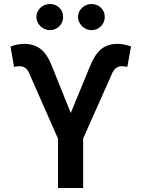

<svg xmlns="http://www.w3.org/2000/svg" viewBox="-20 -935 703 955"><path d="M268.6 -245.1 124 -573.2Q116.7 -589.4 105.2 -597.4Q93.8 -605.5 77.1 -605.5Q70.8 -605.5 62.5 -604.5Q54.2 -603.5 49.8 -602.5L32.2 -703.1Q65.4 -716.8 100.6 -716.8Q147.5 -716.8 180.4 -692.6Q213.4 -668.5 237.3 -608.4L332 -373L427.7 -605.5Q450.2 -662.6 482.2 -689.7Q514.2 -716.8 563.5 -716.8Q595.2 -716.8 631.8 -704.1L613.3 -602.5Q608.9 -603.5 600.8 -604.5Q592.8 -605.5 585.9 -605.5Q554.2 -605.5 539.1 -573.2L393.6 -246.1V0H268.6ZM161.1 -850.6Q161.1 -868.2 170.4 -883.1Q179.7 -897.9 195.1 -906.5Q210.4 -915 228.5 -915Q256.3 -915 275.1 -896.5Q293.9 -877.9 293.9 -850.6Q293.9 -833 285.4 -818.1Q276.9 -803.2 261.7 -794.2Q246.6 -785.2 228.5 -785.2Q210.9 -785.2 195.3 -794.2Q179.7 -803.2 170.4 -818.4Q161.1 -833.5 161.1 -850.6ZM368.2 -850.6Q368.2 -868.2 377.4 -883.1Q386.7 -897.9 402.1 -906.5Q417.5 -915 435.5 -915Q463.4 -915 482.2 -896.5Q501 -877.9 501 -850.6Q501 -833 492.4 -818.1Q483.9 -803.2 468.8 -794.2Q453.6 -785.2 435.5 -785.2Q418 -785.2 402.3 -794.2Q386.7 -803.2 377.4 -818.4Q368.2 -833.5 368.2 -850.6Z"/></svg>

Font: Pretendard JP SemiBold
Style: Regular
Weight: 600
Designer: Base glyphs from Inter by Rasmus Andersson; Hangeul glyphs from Noto Sans CJK(Source Han Sans) by Jang Soo-young and Kan
Foundry: Kil Hyung-jin
Version: Version 1.309